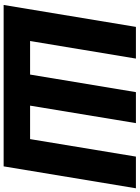

<svg xmlns="http://www.w3.org/2000/svg" viewBox="124 -892 768 1056"><g transform="rotate(90 508.0 -364.0)"><path d="M127.9 -727.5H302.2L205.6 -145.5H390.1L486.8 -727.5H657.2L561 -145.5H745.1L841.3 -727.5H1015.6L895 0H7.3Z"/></g></svg>

Font: Inter 24pt ExtraBold
Style: Italic
Weight: 800
Italic angle: -9.3988°
Designer: Rasmus Andersson
Foundry: rsms
Version: Version 4.001;git-66647c0bb